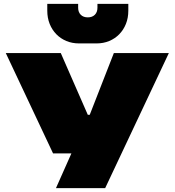

<svg xmlns="http://www.w3.org/2000/svg" viewBox="-20 -975 905 995"><path d="M10 -700H295L435 -380H445L570 -700H855L525 0H270L350 -180H255ZM390 -750Q354 -750 324 -762.5Q294 -775 272 -797.5Q250 -820 237.5 -851Q225 -882 225 -920V-955H385V-935Q385 -912 398.5 -898.5Q412 -885 435 -885Q458 -885 471.5 -898.5Q485 -912 485 -935V-955H645V-920Q645 -882 632.5 -851Q620 -820 598 -797.5Q576 -775 546 -762.5Q516 -750 480 -750Z"/></svg>

Font: Imperial One
Style: Regular
Weight: 400
Designer: Jovanny Lemonad
Foundry: Jovanny Lemonad
Version: Version 1.000